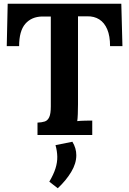

<svg xmlns="http://www.w3.org/2000/svg" viewBox="-20 -720 690 1024"><path d="M567 -474Q567 -528 552 -563.5Q537 -599 509.5 -616.5Q482 -634 444 -633H396V-164Q396 -137 395 -112Q394 -87 392 -74Q409 -76 435.5 -76.5Q462 -77 472 -77V0H180V-66Q203 -67 218.5 -72Q234 -77 242.5 -95Q251 -113 251 -153V-632H205Q148 -631 115 -593Q82 -555 82 -474H16L21 -700H627L633 -474ZM288 284 243 249Q266 210 276 178Q286 146 285.5 116Q285 86 276 54L366 36Q387 70 387 108Q387 152 359.5 197.5Q332 243 288 284Z"/></svg>

Font: Lora
Style: Weight 700
Weight: 700
Designer: Olga Karpushina, Alexei Vanyashin (Cyrillic)
Foundry: Cyreal
Version: Version 3.001